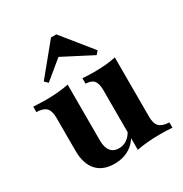

<svg xmlns="http://www.w3.org/2000/svg" viewBox="-158 -780 869 913"><g transform="rotate(-30 276.0 -324.0)"><path d="M212.1 11.3Q148.4 11.3 114.5 -26.6Q80.6 -64.5 80.6 -135.5V-316.9Q80.6 -354.8 64.5 -371Q48.4 -387.1 11.3 -387.9V-417.7Q28.2 -416.9 44.8 -416.1Q61.3 -415.3 79 -415.3Q116.1 -415.3 147.2 -418.1Q178.2 -421 205.6 -426.6V-120.2Q205.6 -81.5 221.4 -61.7Q237.1 -41.9 266.9 -41.9Q290.3 -41.9 310.1 -55.2Q329.8 -68.5 343.5 -95.2V-62.1Q324.2 -26.6 290.3 -7.7Q256.5 11.3 212.1 11.3ZM339.5 8.9V-318.5Q339.5 -355.6 326.2 -371.4Q312.9 -387.1 281.5 -387.9V-417.7Q296.8 -416.9 311.7 -416.1Q326.6 -415.3 343.5 -415.3Q379 -415.3 409.3 -418.1Q439.5 -421 464.5 -426.6V-100Q464.5 -62.9 480.6 -46.8Q496.8 -30.6 534.7 -29V0Q516.9 -1.6 500.8 -2Q484.7 -2.4 466.1 -2.4Q429.8 -2.4 398.4 0.4Q366.9 3.2 339.5 8.9ZM132.3 -479 114.5 -496 249.2 -660.5H278.2L410.5 -496.8L395.2 -479L211.3 -574.2L261.3 -585.5Z"/></g></svg>

Font: Playfair 5pt SemiExpanded Light ExtraBold
Style: Regular
Weight: 800
Version: Version 2.001;gftools[0.9.30]